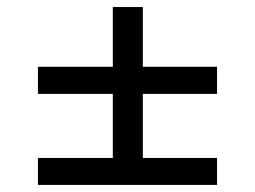

<svg xmlns="http://www.w3.org/2000/svg" viewBox="-20 -644 726 546"><path d="M597.2 -454.1V-377H386.2V-194.8H597.2V-118.2H87.9V-194.8H300.8V-377H87.9V-454.1H300.8V-624H386.2V-454.1Z"/></svg>

Font: PoppinsZ
Style: Regular
Weight: 400
Designer: Ninad Kale (Devanagari), Jonny Pinhorn (Latin)
Foundry: Indian Type Foundry
Version: Version 3.002;FEAKit 1.0